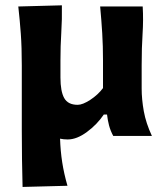

<svg xmlns="http://www.w3.org/2000/svg" viewBox="-20 -524 626 740"><path d="M67 196.5Q65.5 143 64.8 90.5Q64 38 64 -24V-272Q64 -342 60.2 -393.8Q56.5 -445.5 50.5 -499L218.5 -503.5Q219.5 -450 216.2 -398.2Q213 -346.5 213 -291V-225Q213 -172 227.5 -146Q242 -120 279.5 -120Q298.5 -120 328 -139.2Q357.5 -158.5 377 -184.5V-291Q377 -346.5 374 -396Q371 -445.5 366 -499H530Q533 -446 529.5 -393.8Q526 -341.5 526 -272V-182.5Q526 -141.5 534.2 -95.5Q542.5 -49.5 565.5 0H416.5Q405.5 -20.5 400.2 -40.8Q395 -61 392.5 -82.5H380Q354.5 -44.5 315.2 -15.5Q276 13.5 241 13.5Q225 13.5 211.5 10.5Q213 58 219.8 101.5Q226.5 145 240 192Z"/></svg>

Font: Commissioner Flair
Style: Bold
Weight: 700
Designer: Kostas Bartsokas
Foundry: Kostas Bartsokas
Version: Version 1.000; ttfautohint (v1.8.3)